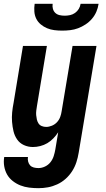

<svg xmlns="http://www.w3.org/2000/svg" viewBox="-32 -760 552 1003"><path d="M169 223Q144 223 120 220Q96 217 74.5 208.5Q53 200 34.5 185.5Q16 171 5 151.5Q-6 132 -10 108.5Q-14 85 -10 60H114Q112 72 115 84Q118 96 125.5 104Q133 112 144.5 115Q156 118 169 118Q186 118 203 110Q220 102 231.5 87.5Q243 73 248.5 55.5Q254 38 257 21L272 -69Q261 -52 246.5 -37Q232 -22 215 -12Q198 -2 178.5 3Q159 8 140 8Q115 8 93 -2Q71 -12 57.5 -31.5Q44 -51 38.5 -74.5Q33 -98 31 -123Q29 -148 31.5 -173Q34 -198 39 -223L88 -520H213L161 -206Q159 -194 157.5 -182Q156 -170 157 -158.5Q158 -147 160.5 -136Q163 -125 169 -115.5Q175 -106 186 -101.5Q197 -97 209 -97Q224 -97 239.5 -103.5Q255 -110 266 -122Q277 -134 282.5 -149Q288 -164 290 -179L347 -520H472L379 38Q375 63 367 87.5Q359 112 345 134Q331 156 311 174Q291 192 267 203Q243 214 218.5 218.5Q194 223 169 223ZM293 -600Q272 -600 252 -602.5Q232 -605 214 -612.5Q196 -620 181 -632.5Q166 -645 157.5 -662Q149 -679 147.5 -699Q146 -719 149 -740H243Q241 -726 244.5 -713.5Q248 -701 257 -692.5Q266 -684 279 -681Q292 -678 306 -678Q320 -678 334 -681Q348 -684 360 -692.5Q372 -701 379.5 -713.5Q387 -726 389 -740H483Q480 -719 471.5 -699Q463 -679 448.5 -662Q434 -645 415 -632.5Q396 -620 376 -612.5Q356 -605 335 -602.5Q314 -600 293 -600Z"/></svg>

Font: Iosevka Curly Extrabold
Style: Italic
Weight: 800
Italic angle: -9°
Monospace: yes
Designer: Belleve Invis
Foundry: Belleve Invis
Version: Version 22.1.2; ttfautohint (v1.8.4)